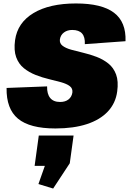

<svg xmlns="http://www.w3.org/2000/svg" viewBox="-20 -733 745 1109"><path d="M300 9Q152 9 84 -47.5Q16 -104 18 -225L252 -234Q251 -190 270 -167Q289 -144 327 -144Q357 -144 375.5 -158.5Q394 -173 398 -198Q401 -222 383 -235.5Q365 -249 333 -258Q301 -267 262.5 -276Q224 -285 186 -300Q148 -315 118 -339Q88 -363 73.5 -402.5Q59 -442 67 -501Q81 -602 173.5 -657.5Q266 -713 419 -713Q568 -713 638.5 -659.5Q709 -606 705 -495L470 -478Q472 -519 454 -539.5Q436 -560 397 -560Q369 -560 349.5 -545.5Q330 -531 326 -506Q323 -483 341 -469Q359 -455 391 -446Q423 -437 461.5 -428Q500 -419 538 -404.5Q576 -390 606 -366Q636 -342 650.5 -303Q665 -264 657 -205Q648 -137 603 -89Q558 -41 481.5 -16Q405 9 300 9ZM405 50 383 210 287 356 202 330 280 109 358 225H180L204 50Z"/></svg>

Font: Pathway Extreme SemiCondensed Black
Style: Italic
Weight: 900
Width: 4
Italic angle: -8°
Version: Version 1.001;gftools[0.9.26]